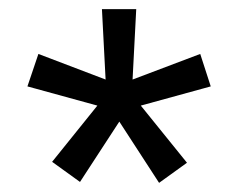

<svg xmlns="http://www.w3.org/2000/svg" viewBox="-20 -720 522 420"><path d="M278 -700H203L211 -546L64 -602L40 -531L193 -489L94 -366L155 -322L241 -454L328 -320L389 -364L288 -489L441 -531L418 -602L270 -546Z"/></svg>

Font: Tilda Sans VF
Style: Regular
Weight: 400
Designer: ParaType Ltd
Foundry: ParaType Ltd
Version: Version 1.010